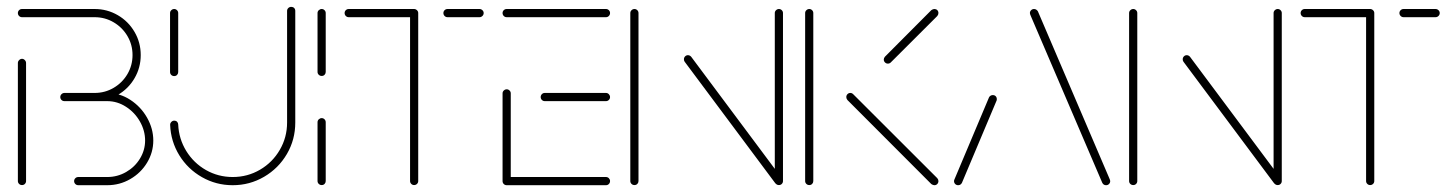

<svg xmlns="http://www.w3.org/2000/svg" viewBox="-20 -545 4280 565"><path d="M44.8 -0.4Q39.6 -0.4 36.1 -3.9Q32.6 -7.4 32.6 -12.2V-359.6Q32.6 -364.4 36.3 -368.1Q40 -371.9 44.8 -371.9Q49.6 -371.9 53.1 -368.1Q56.7 -364.4 56.7 -359.6V-12.2Q56.7 -7.4 53.3 -3.9Q50 -0.4 44.8 -0.4ZM228.9 -271.5H295.6Q332.2 -271.5 363.3 -251.3Q394.4 -231.1 412.8 -198.7Q431.1 -166.3 431.1 -131.5Q431.1 -96.7 412.8 -66.3Q394.4 -35.9 363.3 -18Q332.2 0 295.6 0H210.4Q205.2 0 201.7 -3.5Q198.1 -7 198.1 -12.2Q198.1 -17 201.7 -20.6Q205.2 -24.1 210.4 -24.1H295.6Q325.6 -24.1 351.3 -38.9Q377 -53.7 392 -78.5Q407 -103.3 407 -131.5Q407 -160.4 391.9 -187.2Q376.7 -214.1 350.9 -230.7Q325.2 -247.4 295.6 -247.4H228.9ZM157.4 -259.3Q157.4 -264.4 161.1 -268Q164.8 -271.5 169.6 -271.5H258.5Q288.9 -271.5 314.4 -286.5Q340 -301.5 355 -327Q370 -352.6 370 -383Q370 -413.3 355 -438.9Q340 -464.4 314.4 -479.4Q288.9 -494.4 258.5 -494.4H44.8Q39.6 -494.4 36.1 -498Q32.6 -501.5 32.6 -506.7Q32.6 -511.5 36.1 -515Q39.6 -518.5 44.8 -518.5H258.5Q295.2 -518.5 326.5 -500.4Q357.8 -482.2 375.9 -451.1Q394.1 -420 394.1 -383Q394.1 -345.9 375.9 -314.8Q357.8 -283.7 326.5 -265.6Q295.2 -247.4 258.5 -247.4H169.6Q164.4 -247.4 160.9 -250.9Q157.4 -254.4 157.4 -259.3Z M492.6 -321.1Q487.4 -321.1 483.9 -324.6Q480.4 -328.1 480.4 -333V-506.7Q480.4 -511.5 484.1 -515Q487.8 -518.5 492.6 -518.5Q497.4 -518.5 500.9 -515Q504.4 -511.5 504.4 -506.7V-333Q504.4 -328.1 501.1 -324.6Q497.8 -321.1 492.6 -321.1ZM837 -524.8Q842.2 -524.8 845.6 -521.5Q848.9 -518.1 848.9 -513V-184.4Q848.9 -134.1 824.3 -91.9Q799.6 -49.6 757.2 -24.8Q714.8 0 664.8 0Q615.9 0 574.3 -23.7Q532.6 -47.4 507.6 -88.1Q482.6 -128.9 480.7 -177.4Q480.4 -182.2 484.1 -186.1Q487.8 -190 493 -190Q497.8 -190 501.1 -186.7Q504.4 -183.3 504.4 -178.5Q506.3 -136.3 528.1 -100.7Q550 -65.2 586.1 -44.6Q622.2 -24.1 664.8 -24.1Q708.5 -24.1 745.2 -45.6Q781.9 -67 803.3 -103.9Q824.8 -140.7 824.8 -184.4V-513Q824.8 -517.8 828.3 -521.3Q831.9 -524.8 837 -524.8Z M926.7 -0.4Q921.5 -0.4 918 -3.9Q914.4 -7.4 914.4 -12.2V-185.2Q914.4 -190.4 918.1 -193.9Q921.9 -197.4 926.7 -197.4Q931.5 -197.4 935 -193.9Q938.5 -190.4 938.5 -185.2V-12.2Q938.5 -7.4 935.2 -3.9Q931.9 -0.4 926.7 -0.4ZM926.7 -321.5Q921.5 -321.5 918 -325Q914.4 -328.5 914.4 -333.3V-506.7Q914.4 -511.5 918.1 -515Q921.9 -518.5 926.7 -518.5Q931.5 -518.5 935 -515Q938.5 -511.5 938.5 -506.7V-333.3Q938.5 -328.5 935.2 -325Q931.9 -321.5 926.7 -321.5Z M1210.7 -507V-12.2Q1210.7 -7.4 1207.2 -3.9Q1203.7 -0.4 1198.5 -0.4Q1193.7 -0.4 1190.2 -3.9Q1186.7 -7.4 1186.7 -12.2V-507ZM994.1 -506.7Q994.1 -511.5 997.6 -515Q1001.1 -518.5 1006.3 -518.5H1198.5Q1203.3 -518.5 1207 -515Q1210.7 -511.5 1210.7 -506.7Q1210.7 -501.5 1207 -498Q1203.3 -494.4 1198.5 -494.4H1006.3Q1001.1 -494.4 997.6 -498Q994.1 -501.5 994.1 -506.7ZM1284.8 -506.7Q1284.8 -511.5 1288.3 -515Q1291.9 -518.5 1297 -518.5H1391.1Q1395.9 -518.5 1399.6 -515Q1403.3 -511.5 1403.3 -506.7Q1403.3 -501.5 1399.6 -498Q1395.9 -494.4 1391.1 -494.4H1297Q1291.9 -494.4 1288.3 -498Q1284.8 -501.5 1284.8 -506.7Z M1458.9 -13V-270.4Q1458.9 -275.2 1462.6 -278.7Q1466.3 -282.2 1471.1 -282.2Q1475.9 -282.2 1479.4 -278.7Q1483 -275.2 1483 -270.4V-13ZM1775.2 -12.2Q1775.2 -7 1771.7 -3.5Q1768.1 0 1763.3 0H1471.1Q1465.9 0 1462.4 -3.5Q1458.9 -7 1458.9 -12.2Q1458.9 -17 1462.4 -20.6Q1465.9 -24.1 1471.1 -24.1H1763.3Q1768.1 -24.1 1771.7 -20.6Q1775.2 -17 1775.2 -12.2ZM1571.1 -259.3Q1571.1 -264.4 1574.6 -268Q1578.1 -271.5 1583 -271.5H1763.3Q1768.1 -271.5 1771.7 -267.8Q1775.2 -264.1 1775.2 -259.3Q1775.2 -254.4 1771.7 -250.9Q1768.1 -247.4 1763.3 -247.4H1583Q1578.1 -247.4 1574.6 -250.9Q1571.1 -254.4 1571.1 -259.3ZM1458.9 -506.7Q1458.9 -511.5 1462.4 -515Q1465.9 -518.5 1471.1 -518.5H1763.3Q1768.1 -518.5 1771.7 -515Q1775.2 -511.5 1775.2 -506.7Q1775.2 -501.5 1771.7 -498Q1768.1 -494.4 1763.3 -494.4H1471.1Q1465.9 -494.4 1462.4 -498Q1458.9 -501.5 1458.9 -506.7Z M1847 -0.4Q1841.9 -0.4 1838.3 -3.9Q1834.8 -7.4 1834.8 -12.2V-506.7Q1834.8 -511.5 1838.5 -515Q1842.2 -518.5 1847 -518.5Q1851.9 -518.5 1855.4 -515Q1858.9 -511.5 1858.9 -506.7V-12.2Q1858.9 -7.4 1855.6 -3.9Q1852.2 -0.4 1847 -0.4ZM1992.6 -370.4Q1992.6 -375.6 1996.1 -379.1Q1999.6 -382.6 2004.4 -382.6Q2010 -382.6 2014.1 -377.8L2281.5 -19.3L2262.2 -4.8L1994.8 -363.3Q1992.6 -366.3 1992.6 -370.4ZM2272.2 -0.4Q2267 -0.4 2263.5 -3.9Q2260 -7.4 2260 -12.2V-506.7Q2260 -511.5 2263.7 -515Q2267.4 -518.5 2272.2 -518.5Q2277 -518.5 2280.6 -515Q2284.1 -511.5 2284.1 -506.7V-12.2Q2284.1 -7.4 2280.7 -3.9Q2277.4 -0.4 2272.2 -0.4Z M2361.5 -0.4Q2356.3 -0.4 2352.8 -3.9Q2349.3 -7.4 2349.3 -12.2V-506.7Q2349.3 -511.5 2353 -515Q2356.7 -518.5 2361.5 -518.5Q2366.3 -518.5 2369.8 -515Q2373.3 -511.5 2373.3 -506.7V-12.2Q2373.3 -7.4 2370 -3.9Q2366.7 -0.4 2361.5 -0.4ZM2741.5 -12.2Q2741.5 -7 2738.1 -3.5Q2734.8 0 2729.6 0Q2725.6 0 2720.7 -3.3L2473.7 -250.7Q2470.4 -254.8 2470.4 -259.3Q2470.4 -264.4 2473.9 -268Q2477.4 -271.5 2482.2 -271.5Q2487 -271.5 2490.7 -267.8L2738.1 -20.7Q2741.5 -16.7 2741.5 -12.2ZM2729.6 -518.5Q2734.8 -518.5 2738.1 -515.2Q2741.5 -511.9 2741.5 -506.7Q2741.5 -501.9 2738.1 -497.8L2601.1 -361.1Q2597.8 -357.8 2592.6 -357.8Q2587.8 -357.8 2584.3 -361.3Q2580.7 -364.8 2580.7 -369.6Q2580.7 -374.1 2584.1 -378.1L2720.7 -515.2Q2725.6 -518.5 2729.6 -518.5Z M2799.6 0Q2794.4 0 2790.9 -3.5Q2787.4 -7 2787.4 -12.2Q2787.4 -14.4 2788.5 -16.7L2890.4 -258.5Q2891.9 -261.5 2894.8 -263.3Q2897.8 -265.2 2901.5 -265.2Q2906.7 -265.2 2910 -261.9Q2913.3 -258.5 2913.3 -253.3Q2913.3 -250 2912.6 -248.9L2810.7 -7Q2807 0 2799.6 0ZM3247 -12.2Q3247 -7 3243.5 -3.5Q3240 0 3234.8 0Q3227.4 0 3223.7 -7L3013.3 -498.1Q3010.7 -503.7 3010.7 -506.7Q3010.7 -511.5 3014.3 -515Q3017.8 -518.5 3023 -518.5Q3026.3 -518.5 3029.3 -516.7Q3032.2 -514.8 3034.1 -511.9L3244.4 -20.4Q3247 -14.8 3247 -12.2Z M3314.8 -0.4Q3309.6 -0.4 3306.1 -3.9Q3302.6 -7.4 3302.6 -12.2V-506.7Q3302.6 -511.5 3306.3 -515Q3310 -518.5 3314.8 -518.5Q3319.6 -518.5 3323.1 -515Q3326.7 -511.5 3326.7 -506.7V-12.2Q3326.7 -7.4 3323.3 -3.9Q3320 -0.4 3314.8 -0.4ZM3460.4 -370.4Q3460.4 -375.6 3463.9 -379.1Q3467.4 -382.6 3472.2 -382.6Q3477.8 -382.6 3481.9 -377.8L3749.3 -19.3L3730 -4.8L3462.6 -363.3Q3460.4 -366.3 3460.4 -370.4ZM3740 -0.4Q3734.8 -0.4 3731.3 -3.9Q3727.8 -7.4 3727.8 -12.2V-506.7Q3727.8 -511.5 3731.5 -515Q3735.2 -518.5 3740 -518.5Q3744.8 -518.5 3748.3 -515Q3751.9 -511.5 3751.9 -506.7V-12.2Q3751.9 -7.4 3748.5 -3.9Q3745.2 -0.4 3740 -0.4Z M4024.1 -507V-12.2Q4024.1 -7.4 4020.6 -3.9Q4017 -0.4 4011.9 -0.4Q4007 -0.4 4003.5 -3.9Q4000 -7.4 4000 -12.2V-507ZM3807.4 -506.7Q3807.4 -511.5 3810.9 -515Q3814.4 -518.5 3819.6 -518.5H4011.9Q4016.7 -518.5 4020.4 -515Q4024.1 -511.5 4024.1 -506.7Q4024.1 -501.5 4020.4 -498Q4016.7 -494.4 4011.9 -494.4H3819.6Q3814.4 -494.4 3810.9 -498Q3807.4 -501.5 3807.4 -506.7ZM4098.1 -506.7Q4098.1 -511.5 4101.7 -515Q4105.2 -518.5 4110.4 -518.5H4204.4Q4209.3 -518.5 4213 -515Q4216.7 -511.5 4216.7 -506.7Q4216.7 -501.5 4213 -498Q4209.3 -494.4 4204.4 -494.4H4110.4Q4105.2 -494.4 4101.7 -498Q4098.1 -501.5 4098.1 -506.7Z"/></svg>

Font: 26F Galaxy Hebrew Thin
Style: Regular
Weight: 100
Designer: C₂₉H₂₅N₃O₅
Version: Version 1.000